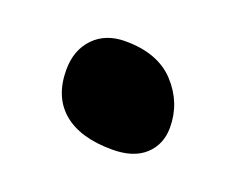

<svg xmlns="http://www.w3.org/2000/svg" viewBox="-49 -457 445 355"><g transform="rotate(20 173.5 -279.5)"><path d="M192.9 -181.2Q129.9 -181.2 96.4 -209.5Q63 -237.8 63 -291Q63 -330.1 86.2 -354Q109.4 -377.9 147.9 -377.9Q212.4 -377.9 246.1 -341.3Q279.8 -304.7 279.8 -255.9Q279.8 -222.7 257.3 -201.9Q234.9 -181.2 192.9 -181.2Z"/></g></svg>

Font: Shantell Sans Bouncy
Style: Bold
Weight: 700
Designer: Stephen Nixon, Anya Danilova, Shantell Martin
Foundry: Arrow Type
Version: Version 1.006;[9816181b4]